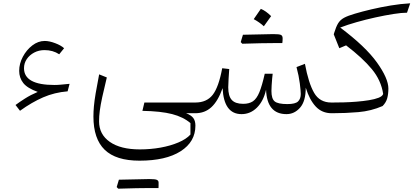

<svg xmlns="http://www.w3.org/2000/svg" viewBox="-20 -677 2473 1148"><path d="M205.6 -127.4Q143.1 -149.9 118.9 -180.9Q94.7 -211.9 94.7 -253.4Q94.7 -296.4 116.5 -337.4Q138.2 -378.4 173.1 -405.3Q208 -432.1 247.6 -432.1Q274.9 -432.1 309.8 -418.9Q344.7 -405.8 363.3 -388.7L334 -352.5Q296.4 -377.4 246.1 -377.4Q212.4 -377.4 184.6 -362.8Q156.7 -348.1 140.1 -323.7Q123.5 -299.3 123.5 -269Q123.5 -168.9 305.2 -168.9Q323.7 -168.9 342.5 -170.7Q361.3 -172.4 396 -175.8L384.3 -130.9Q306.2 -124.5 238 -95Q169.9 -65.4 99.6 -14.6L72.8 -49.3Q95.7 -66.4 129.4 -87.9Q163.1 -109.4 205.6 -127.4Z M618.7 -213.9Q601.6 -143.6 591.3 -96.2Q581.1 -48.8 576.7 -15.4Q572.3 18.1 572.3 48.3Q572.3 126.5 636.7 171.4Q701.2 216.3 815.9 216.3Q879.9 216.3 939.7 205.6Q999.5 194.8 1046.6 174.8Q1093.8 154.8 1118.7 127.4V59.1Q1076.2 22.5 1009 5.1Q941.9 -12.2 831.5 -14.2L843.3 -64H1147.9V0H1092.8Q1123 11.7 1135.7 28.6Q1148.4 45.4 1148.4 74.2Q1148.4 170.9 1060.1 227.3Q971.7 283.7 814 283.7Q673.3 283.7 606 218.5Q538.6 153.3 538.6 20Q538.6 -9.3 541.5 -41.5Q544.4 -73.7 552 -119.1Q559.6 -164.6 572.8 -232.4ZM878.4 447.3Q808.1 447.3 687 451.2Q680.7 444.8 677.7 441.4Q686.5 411.1 690.9 397.5Q837.4 393.6 872.6 393.6Q907.7 393.6 918 398.4Q928.2 403.3 928.2 414.1V433.1Q928.2 440.9 927.7 447.3Z M1692.9 5.4Q1576.2 5.4 1570.8 -140.6Q1555.7 -72.8 1516.4 -33.7Q1477.1 5.4 1424.3 5.4Q1318.4 5.4 1311 -149.9Q1283.2 -72.3 1243.9 -36.1Q1204.6 0 1147.9 0Q1133.3 0 1133.3 -30.8V-33.2Q1133.3 -64 1147.9 -64Q1215.8 -64 1251.7 -109.9Q1287.6 -155.8 1308.6 -269L1350.6 -264.2Q1348.6 -238.3 1346.7 -205.1Q1344.7 -171.9 1344.7 -154.8Q1344.7 -103 1365.7 -79.6Q1386.7 -56.2 1434.1 -56.2Q1469.7 -56.2 1492.2 -71.3Q1514.6 -86.4 1530.8 -125.5Q1546.9 -164.6 1563 -236.3H1610.4Q1608.9 -225.6 1607.2 -206.3Q1605.5 -187 1604.2 -166.7Q1603 -146.5 1603 -132.8Q1603 -86.4 1622.6 -70.6Q1642.1 -54.7 1698.2 -54.7Q1746.1 -54.7 1762.2 -70.6Q1778.3 -86.4 1778.3 -115.2Q1778.3 -132.8 1772.7 -177.7Q1767.1 -222.7 1752.9 -275.9L1803.2 -295.4Q1824.7 -179.7 1858.2 -121.8Q1891.6 -64 1960.9 -64H1964.4V0H1962.9Q1905.3 0 1867.9 -40Q1830.6 -80.1 1808.1 -152.8Q1808.1 -71.8 1774.2 -33.2Q1740.2 5.4 1692.9 5.4ZM1668 -419.4H1620.1Q1549.8 -419.4 1428.7 -415.5Q1422.4 -421.9 1419.4 -425.3Q1423.3 -438 1426.3 -448.5Q1429.2 -459 1432.6 -469.2Q1579.1 -473.1 1614.3 -473.1Q1649.4 -473.1 1659.7 -468.3Q1669.9 -463.4 1669.9 -447.8Q1669.9 -432.1 1668 -419.4ZM1497.1 -562.5Q1533.7 -615.7 1539.6 -624Q1569.3 -612.3 1601.1 -580.6Q1572.3 -540 1557.6 -520Q1531.7 -543.9 1497.1 -562.5Z M2432.6 -657.2 2413.6 -601.1Q2382.3 -601.1 2332.3 -593.3Q2282.2 -585.4 2224.6 -572.8Q2167 -560.1 2111.8 -544.4Q2056.6 -528.8 2014.2 -512.2Q2165 -399.4 2233.6 -303.7Q2302.2 -208 2302.2 -147.5Q2302.2 -115.7 2295.4 -90.1Q2288.6 -64.5 2267.6 -43Q2199.2 -13.2 2123 -6.6Q2046.9 0 1967.8 0H1964.4Q1949.7 0 1949.7 -30.8V-33.2Q1949.7 -64 1964.4 -64H1968.8Q1997.6 -64 2035.2 -64.9Q2072.8 -65.9 2112.3 -69.1Q2151.9 -72.3 2186.3 -77.9Q2220.7 -83.5 2243.7 -92.5Q2266.6 -101.6 2271 -115.2Q2258.8 -196.8 2203.1 -263.9Q2147.5 -331.1 2049.3 -405.8L2008.8 -388.7L1975.6 -471.7L1978 -480Q1989.3 -517.1 2001.7 -537.6Q2014.2 -558.1 2037.1 -570.6Q2060.1 -583 2102.1 -595.2Q2144.5 -607.9 2200.4 -621.1Q2256.3 -634.3 2316.9 -644.3Q2377.4 -654.3 2432.6 -657.2Z"/></svg>

Font: Pinar-DS2-FD Light
Style: Regular
Weight: 300
Designer: Amin Abedi
Version: Version 2.000